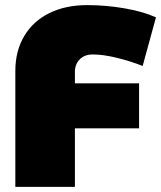

<svg xmlns="http://www.w3.org/2000/svg" viewBox="-20 -731 630 751"><path d="M273 -449V-405H524V-229H273V0H40V-454Q40 -531 74.5 -589.5Q109 -648 172.5 -679.5Q236 -711 321 -711Q396 -711 469.5 -698Q543 -685 590 -663L538 -473Q490 -492 436.5 -505Q383 -518 343 -518Q311 -518 292 -499Q273 -480 273 -449Z"/></svg>

Font: TypoPRO Montserrat Alternates
Style: Regular
Weight: 900
Designer: Julieta Ulanovsky
Foundry: Julieta Ulanovsky
Version: Version 6.001